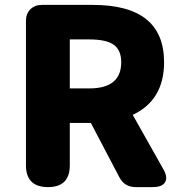

<svg xmlns="http://www.w3.org/2000/svg" viewBox="-20 -764 748 784"><path d="M176 0Q86 0 86 -89V-679Q86 -708 104 -726Q122 -744 151 -744H222H359Q650 -744 650 -510Q650 -355 522 -295L647 -73Q666 -40 654 -20Q642 0 604 0H534Q488 0 467 -41L351 -262H265V-89Q265 0 176 0ZM265 -403H345Q475 -403 475 -510Q475 -561 442 -583Q411 -603 345 -603H265V-503Z"/></svg>

Font: GenSenRounded TW H
Style: Regular
Weight: 900
Version: Version 1.501;PS 1;hotconv 16.6.51;makeotf.lib2.5.65220